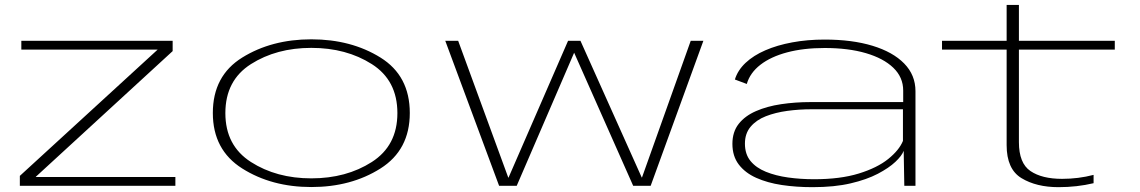

<svg xmlns="http://www.w3.org/2000/svg" viewBox="-20 -749 4595 774"><path d="M60 0H687V-35.5H124.5V-36.5L676 -543V-584.5H66V-549H615.5L60 -40Z M1235 5Q1395.5 5 1513.8 -69.8Q1632 -144.5 1632 -293.5Q1632 -443.5 1513.8 -517Q1395.5 -590.5 1235 -590.5Q1075 -590.5 956.5 -517Q838 -443.5 838 -293.5Q838 -144.5 956.5 -69.8Q1075 5 1235 5ZM1235 -30Q1094.5 -30 991.5 -96Q888.5 -162 888.5 -293Q888.5 -425 991.5 -490.5Q1094.5 -556 1235 -556Q1376 -556 1479 -490.5Q1582 -425 1582 -293Q1582 -162 1479 -96Q1376 -30 1235 -30Z M1992 0H2063L2294.5 -536.5L2532.5 0H2603L2815.5 -584.5H2764.5L2568 -33.5H2567L2320 -584.5H2270L2030 -33H2029L1827 -584.5H1775Z M3255.5 5.5Q3344 5.5 3409 -9.8Q3474 -25 3518.8 -48.5Q3563.5 -72 3589.5 -96.5Q3615.5 -121 3623 -141L3625.5 0H3670.5V-381.5Q3670.5 -446.5 3625 -493Q3579.5 -539.5 3497.2 -564.5Q3415 -589.5 3304.5 -589.5Q3234.5 -589.5 3173.8 -578.2Q3113 -567 3065.2 -546.2Q3017.5 -525.5 2985.8 -495.8Q2954 -466 2942.5 -428.5L2990.5 -410.5Q3003.5 -455.5 3045.5 -488Q3087.5 -520.5 3153.5 -538Q3219.5 -555.5 3304.5 -555.5Q3399.5 -555.5 3470.5 -534.8Q3541.5 -514 3581.2 -475.8Q3621 -437.5 3621 -384V-337.5H3247.5Q3185.5 -337.5 3128.8 -329Q3072 -320.5 3027.8 -301.2Q2983.5 -282 2958 -249.8Q2932.5 -217.5 2932.5 -169Q2932.5 -119.5 2958.2 -85.8Q2984 -52 3028.8 -32Q3073.5 -12 3131.5 -3.2Q3189.5 5.5 3255.5 5.5ZM3262 -26.5Q3207 -26.5 3157 -33.5Q3107 -40.5 3067.5 -56.5Q3028 -72.5 3005.5 -100Q2983 -127.5 2983 -170Q2983 -211 3006 -238.2Q3029 -265.5 3067.5 -280.5Q3106 -295.5 3153.8 -302Q3201.5 -308.5 3251 -308.5H3620V-181Q3605 -144 3560.8 -108.2Q3516.5 -72.5 3442 -49.5Q3367.5 -26.5 3262 -26.5Z M4247 5.5Q4321.5 5.5 4388.5 -10.5V-44Q4327 -28 4261.5 -28Q4180.5 -28 4134 -59.5Q4087.5 -91 4087.5 -176V-549H4474V-584.5H4087.5V-729H4038V-584.5H3777.5V-549H4038V-164Q4038 -67 4098 -30.8Q4158 5.5 4247 5.5Z"/></svg>

Font: Anybody ExtraExpanded ExtraLight
Style: Regular
Weight: 250
Width: 8
Version: Version 1.113;gftools[0.9.25]